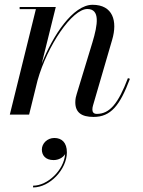

<svg xmlns="http://www.w3.org/2000/svg" viewBox="-20 -490 613 821"><path d="M133.5 -451 22 0H104.5L140.5 -146C182.5 -295.5 288.5 -451.5 353.5 -451.5C408.5 -451.5 398.5 -385.5 375 -308L308 -88C305 -79 302 -67 302 -52.5C302 -9.5 328 10 380 10C453.5 10 492.5 -38 535.5 -153L527 -156C485.5 -47 449 -3 394 -3C379.5 -3 375 -11.5 375 -22C375 -27 376 -34 378 -40L459.5 -319.5C483.5 -400 462.5 -469.5 376 -469.5C291.5 -469.5 205.5 -337 158.5 -218L218.5 -460H64V-451ZM159 149.5C159 174 174.5 194.5 209 194.5C230 194.5 249 184.5 258.5 169C253.5 237.5 183.5 304 121.5 304V311.5C193.5 311.5 266 233.5 266 161.5C266 119.5 244 100 212.5 100C182 100 159 123.5 159 149.5Z"/></svg>

Font: Bodoni* 24pt
Style: Italic
Weight: 400
Italic angle: -13°
Version: Version 2.3